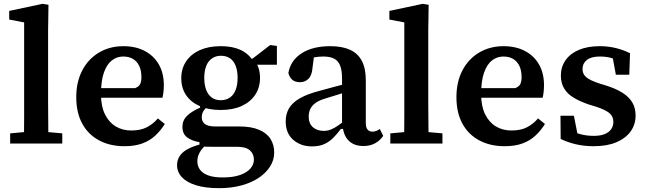

<svg xmlns="http://www.w3.org/2000/svg" viewBox="-20 -749 3376 1002"><path d="M33 0V-53L142 -63H194L305 -53V0ZM105 0Q105 -36 105.5 -72Q106 -108 106 -144Q106 -180 106 -215V-632L28 -647V-692L202 -729L233 -724L231 -592V-215Q231 -180 231.5 -144Q232 -108 232 -72Q232 -36 233 0Z M630 14Q553 14 496 -17Q439 -48 408.5 -105Q378 -162 378 -242Q378 -322 409.5 -382Q441 -442 497 -475Q553 -508 624 -508Q688 -508 735.5 -483Q783 -458 809 -412.5Q835 -367 835 -305Q835 -285 833 -268.5Q831 -252 828 -239H455V-289H685Q705 -297 711.5 -310.5Q718 -324 718 -346Q718 -381 706.5 -405Q695 -429 674 -441.5Q653 -454 623 -454Q590 -454 564 -434Q538 -414 522.5 -371Q507 -328 507 -257Q507 -195 527.5 -153Q548 -111 583.5 -89.5Q619 -68 665 -68Q714 -68 746.5 -85Q779 -102 804 -131L840 -102Q819 -68 790.5 -41.5Q762 -15 723 -0.5Q684 14 630 14Z M1124 233Q1051 233 1002 217.5Q953 202 928.5 175Q904 148 904 113Q904 84 920 62Q936 40 968.5 24.5Q1001 9 1051 -2L1059 5Q1044 16 1033 30Q1022 44 1016 59.5Q1010 75 1010 94Q1010 118 1024 137Q1038 156 1067 166.5Q1096 177 1143 177Q1196 177 1232 164.5Q1268 152 1286.5 131Q1305 110 1305 84Q1305 54 1284 35.5Q1263 17 1217 17H1088Q1069 17 1052.5 16.5Q1036 16 1021 14V-7Q980 -14 956 -32.5Q932 -51 932 -87Q932 -121 956 -144.5Q980 -168 1024 -187V-213L1074 -205Q1053 -186 1043 -171.5Q1033 -157 1033 -137Q1033 -114 1049.5 -101.5Q1066 -89 1104 -89H1229Q1292 -89 1332.5 -71.5Q1373 -54 1392 -23.5Q1411 7 1411 47Q1411 86 1389.5 120Q1368 154 1329.5 179.5Q1291 205 1238.5 219Q1186 233 1124 233ZM1132 -175Q1069 -175 1023 -195Q977 -215 951.5 -252Q926 -289 926 -341Q926 -391 951.5 -429Q977 -467 1023 -487.5Q1069 -508 1131 -508Q1175 -508 1208 -498.5Q1241 -489 1264 -471.5Q1287 -454 1299 -432L1310 -431Q1323 -414 1330 -392Q1337 -370 1337 -343Q1337 -292 1312 -254.5Q1287 -217 1241.5 -196Q1196 -175 1132 -175ZM1132 -226Q1160 -226 1180 -240Q1200 -254 1210 -280.5Q1220 -307 1220 -343Q1220 -379 1210 -405Q1200 -431 1180.5 -444.5Q1161 -458 1133 -458Q1106 -458 1086 -444Q1066 -430 1056 -404Q1046 -378 1046 -342Q1046 -306 1056 -280Q1066 -254 1085 -240Q1104 -226 1132 -226ZM1272 -411V-443H1298L1390 -514L1425 -509V-411Z M1608 15Q1550 15 1510.5 -19Q1471 -53 1471 -116Q1471 -153 1487.5 -182.5Q1504 -212 1543 -235Q1582 -258 1648 -275Q1676 -283 1703 -290Q1730 -297 1757 -304.5Q1784 -312 1811 -318V-276Q1778 -266 1744.5 -255.5Q1711 -245 1678 -235Q1644 -225 1625 -210.5Q1606 -196 1598.5 -178.5Q1591 -161 1591 -140Q1591 -105 1612.5 -85.5Q1634 -66 1670 -66Q1690 -66 1708 -73.5Q1726 -81 1746 -95Q1766 -109 1793 -131L1799 -76H1759Q1740 -51 1720 -30.5Q1700 -10 1673.5 2.5Q1647 15 1608 15ZM1877 13Q1828 13 1800 -14.5Q1772 -42 1768 -94L1765 -96V-339Q1765 -383 1754.5 -408Q1744 -433 1722.5 -443.5Q1701 -454 1668 -454Q1644 -454 1621.5 -450Q1599 -446 1575 -437L1622 -480L1611 -396Q1608 -356 1590 -338Q1572 -320 1546 -320Q1519 -320 1504.5 -333.5Q1490 -347 1485 -368Q1496 -433 1553.5 -470.5Q1611 -508 1704 -508Q1764 -508 1805 -490Q1846 -472 1867.5 -433Q1889 -394 1889 -330V-108Q1889 -84 1898 -73Q1907 -62 1924 -62Q1935 -62 1944.5 -66Q1954 -70 1962 -76L1980 -40Q1964 -16 1938 -1.5Q1912 13 1877 13Z M2017 0V-53L2126 -63H2178L2289 -53V0ZM2089 0Q2089 -36 2089.5 -72Q2090 -108 2090 -144Q2090 -180 2090 -215V-632L2012 -647V-692L2186 -729L2217 -724L2215 -592V-215Q2215 -180 2215.5 -144Q2216 -108 2216 -72Q2216 -36 2217 0Z M2614 14Q2537 14 2480 -17Q2423 -48 2392.5 -105Q2362 -162 2362 -242Q2362 -322 2393.5 -382Q2425 -442 2481 -475Q2537 -508 2608 -508Q2672 -508 2719.5 -483Q2767 -458 2793 -412.5Q2819 -367 2819 -305Q2819 -285 2817 -268.5Q2815 -252 2812 -239H2439V-289H2669Q2689 -297 2695.5 -310.5Q2702 -324 2702 -346Q2702 -381 2690.5 -405Q2679 -429 2658 -441.5Q2637 -454 2607 -454Q2574 -454 2548 -434Q2522 -414 2506.5 -371Q2491 -328 2491 -257Q2491 -195 2511.5 -153Q2532 -111 2567.5 -89.5Q2603 -68 2649 -68Q2698 -68 2730.5 -85Q2763 -102 2788 -131L2824 -102Q2803 -68 2774.5 -41.5Q2746 -15 2707 -0.5Q2668 14 2614 14Z M3079 14Q3027 14 2983.5 3.5Q2940 -7 2906 -24L2905 -145H2975L2999 -23L2950 -22V-72Q2976 -58 3008 -49Q3040 -40 3079 -40Q3114 -40 3136.5 -49.5Q3159 -59 3170 -75.5Q3181 -92 3181 -113Q3181 -142 3159.5 -159.5Q3138 -177 3088 -193L3052 -204Q3008 -219 2975 -238.5Q2942 -258 2924.5 -286.5Q2907 -315 2907 -355Q2907 -399 2931 -434Q2955 -469 3000.5 -488.5Q3046 -508 3110 -508Q3155 -508 3195 -498Q3235 -488 3268 -471L3264 -359H3194L3173 -473H3216V-427Q3192 -441 3166.5 -447.5Q3141 -454 3110 -454Q3065 -454 3042.5 -436Q3020 -418 3020 -389Q3020 -362 3040 -345.5Q3060 -329 3112 -312L3142 -303Q3193 -287 3227.5 -265.5Q3262 -244 3279.5 -215Q3297 -186 3297 -146Q3297 -99 3271 -63Q3245 -27 3196.5 -6.5Q3148 14 3079 14Z"/></svg>

Font: Source Serif 4 SemiBold
Style: Regular
Weight: 600
Designer: Frank Grießhammer
Foundry: Adobe Systems Incorporated
Version: Version 4.004;hotconv 1.0.116;makeotfexe 2.5.65601